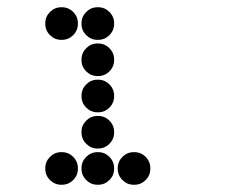

<svg xmlns="http://www.w3.org/2000/svg" viewBox="-20 -515 640 530"><path d="M149 -495Q131 -495 118 -482Q105 -469 105 -451V-449Q105 -431 118 -418Q131 -405 149 -405H151Q169 -405 182 -418Q195 -431 195 -449V-451Q195 -469 182 -482Q169 -495 151 -495ZM249 -495Q231 -495 218 -482Q205 -469 205 -451V-449Q205 -431 218 -418Q231 -405 249 -405H251Q269 -405 282 -418Q295 -431 295 -449V-451Q295 -469 282 -482Q269 -495 251 -495ZM249 -395Q231 -395 218 -382Q205 -369 205 -351V-349Q205 -331 218 -318Q231 -305 249 -305H251Q269 -305 282 -318Q295 -331 295 -349V-351Q295 -369 282 -382Q269 -395 251 -395ZM249 -295Q231 -295 218 -282Q205 -269 205 -251V-249Q205 -231 218 -218Q231 -205 249 -205H251Q269 -205 282 -218Q295 -231 295 -249V-251Q295 -269 282 -282Q269 -295 251 -295ZM249 -195Q231 -195 218 -182Q205 -169 205 -151V-149Q205 -131 218 -118Q231 -105 249 -105H251Q269 -105 282 -118Q295 -131 295 -149V-151Q295 -169 282 -182Q269 -195 251 -195ZM149 -95Q131 -95 118 -82Q105 -69 105 -51V-49Q105 -31 118 -18Q131 -5 149 -5H151Q169 -5 182 -18Q195 -31 195 -49V-51Q195 -69 182 -82Q169 -95 151 -95ZM249 -95Q231 -95 218 -82Q205 -69 205 -51V-49Q205 -31 218 -18Q231 -5 249 -5H251Q269 -5 282 -18Q295 -31 295 -49V-51Q295 -69 282 -82Q269 -95 251 -95ZM349 -95Q331 -95 318 -82Q305 -69 305 -51V-49Q305 -31 318 -18Q331 -5 349 -5H351Q369 -5 382 -18Q395 -31 395 -49V-51Q395 -69 382 -82Q369 -95 351 -95Z"/></svg>

Font: Doto Black Rounded Black
Style: Regular
Weight: 900
Monospace: yes
Version: Version 1.000